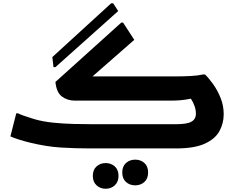

<svg xmlns="http://www.w3.org/2000/svg" viewBox="-20 -913 1449 1181"><path d="M737 -774 806 -668 549 -443H1060Q1107 -443 1153 -445.5Q1199 -448 1229 -455H1241Q1265 -432 1292 -394Q1319 -356 1337.5 -309Q1356 -262 1356 -211Q1356 -154 1329.5 -106Q1303 -58 1239 -29Q1175 0 1063 0H535Q444 0 354.5 -5.5Q265 -11 163 -36Q134 -43 98.5 -54Q63 -65 44 -74L80 -216H91Q102 -210 121.5 -203Q141 -196 160.5 -190Q180 -184 192 -180Q243 -165 307 -158.5Q371 -152 434.5 -150.5Q498 -149 549 -149H1063Q1130 -149 1157.5 -164.5Q1185 -180 1185 -214Q1185 -238 1176 -262.5Q1167 -287 1154 -306Q1119 -299 1090.5 -296.5Q1062 -294 1029 -294H441Q394 -294 360.5 -319.5Q327 -345 321 -409L726 -774ZM302 -562 664 -893H676L707 -845L321 -500H309ZM732 148Q732 110 755 89.5Q778 69 812 69Q845 69 868 89.5Q891 110 891 148Q891 186 868 206.5Q845 227 812 227Q778 227 755 206.5Q732 186 732 148ZM551 169Q551 131 574 110.5Q597 90 630 90Q663 90 686 110.5Q709 131 709 169Q709 206 686 227Q663 248 630 248Q597 248 574 227Q551 206 551 169Z"/></svg>

Font: Kufam
Style: Bold
Weight: 700
Designer: Wael Morcos, Artur Schmal
Foundry: Original Type
Version: Version 1.300; ttfautohint (v1.8.3)